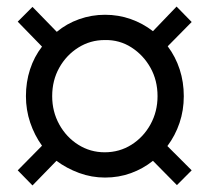

<svg xmlns="http://www.w3.org/2000/svg" viewBox="-20 -538 640 585"><path d="M79 27 34 -19 108 -94Q85 -126 72 -164.5Q59 -203 59 -245Q59 -288 71.5 -326.5Q84 -365 108 -396L34 -472L79 -517L153 -441Q183 -466 221 -479.5Q259 -493 300 -493Q341 -493 378 -480Q415 -467 446 -443L518 -518L564 -471L491 -397Q515 -365 527.5 -326.5Q540 -288 540 -245Q540 -202 527 -163.5Q514 -125 490 -93L564 -19L519 26L446 -48Q416 -24 379 -10.5Q342 3 300 3Q259 3 221 -11Q183 -25 152 -48ZM299 -74Q344 -74 380.5 -97Q417 -120 438.5 -159Q460 -198 460 -245Q460 -293 438.5 -331.5Q417 -370 380.5 -393.5Q344 -417 299 -416Q255 -416 218.5 -393Q182 -370 160.5 -331.5Q139 -293 139 -245Q139 -198 160.5 -159Q182 -120 218.5 -97Q255 -74 299 -74Z"/></svg>

Font: Mulish Medium
Style: Regular
Weight: 500
Designer: Vernon Adams
Foundry: Vernon Adams
Version: Version 3.603; ttfautohint (v1.8.3)